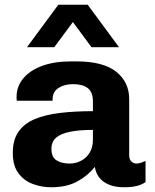

<svg xmlns="http://www.w3.org/2000/svg" viewBox="-20 -780 653 810"><path d="M196 10Q155 10 118 -4Q81 -18 57.5 -49.5Q34 -81 34 -135Q34 -189 57.5 -223.5Q81 -258 125.5 -277Q170 -296 232.5 -303.5Q295 -311 372 -311V-352Q372 -392 350 -408.5Q328 -425 288 -425Q252 -425 227 -409Q202 -393 202 -362V-355H51Q50 -358 50 -362.5Q50 -367 50 -372Q50 -415 78 -449Q106 -483 157.5 -502Q209 -521 278 -521H303Q415 -521 470 -477.5Q525 -434 525 -362V-126Q525 -107 534.5 -98.5Q544 -90 555 -90Q565 -90 575 -93.5Q585 -97 594 -101V-12Q581 -2 559 4Q537 10 503 10Q465 10 438.5 -1.5Q412 -13 398 -32Q384 -51 380 -76Q352 -40 307 -15Q262 10 196 10ZM274 -90Q299 -90 321.5 -101.5Q344 -113 358 -135.5Q372 -158 372 -191V-232Q314 -232 275 -224Q236 -216 216.5 -199Q197 -182 197 -152Q197 -117 218.5 -103.5Q240 -90 274 -90ZM94 -581 226 -760H350L482 -581H366L249 -739H326L209 -581Z"/></svg>

Font: Chivo Medium
Style: Bold
Weight: 700
Version: Version 2.002